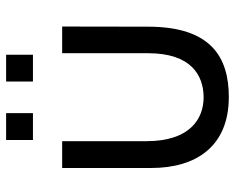

<svg xmlns="http://www.w3.org/2000/svg" viewBox="-92 -676 787 644"><g transform="rotate(-90 302.0 -354.5)"><path d="M298 19C432 19 534 -41 534 -252L534.5 -540H445V-251.5C445 -107.5 371 -66 297.5 -65.5C223.5 -65.5 150 -113 150 -257V-540H60V-241.5C60 -89 134 19 298 19ZM154 -638H244V-728H154ZM350 -638H440V-728H350Z"/></g></svg>

Font: Eudonet Medium
Style: Regular
Weight: 500
Designer: Mikhail Sharanda
Foundry: Mikhail Sharanda
Version: Version 4.503;Glyphs 3.1.2 (3151)